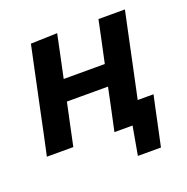

<svg xmlns="http://www.w3.org/2000/svg" viewBox="-117 -611 834 856"><g transform="rotate(-20 300.5 -183.0)"><path d="M12 0Q27.5 -72.5 34.5 -104.5Q45 -155 58 -217L68.5 -266.5Q84 -339 95 -392Q106 -444.5 117.5 -498L243.5 -502Q233.5 -453.5 223.5 -406.5Q213.5 -359.5 201 -300H396Q408.5 -359 418.5 -405Q428 -450.5 438 -498H563.5Q552 -444.5 541 -392Q530 -339 514.5 -266.5L504 -217Q490 -151.5 479 -99H554Q547.5 -70 541 -39Q534.5 -7.5 528 22.5Q522 51 516 79Q510 107 504 135.5H394.5L418.5 0H332.5Q344 -54 354.5 -102.5Q364.5 -151 375 -200.5H180Q168 -144.5 158 -97.5Q148 -50.5 137.5 0Z"/></g></svg>

Font: Heraclito SemiBold
Style: Italic
Weight: 600
Italic angle: -12°
Designer: Kostas Bartsokas (font) & Cristiano Sobral (main changes)
Foundry: Kostas Bartsokas (font) & Cristiano Sobral (main changes)
Version: Version 1.00;July 8, 2020;FontCreator 13.0.0.2655 64-bit